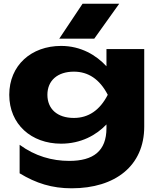

<svg xmlns="http://www.w3.org/2000/svg" viewBox="-20 -836 853 1037"><path d="M310 -60C417 -60 500 -106 555 -164V-144C555 -20 484 33 354 33C261 33 169 7 86 -54V100C175 154 261 181 367 181C603 181 759 59 759 -152V-571H555V-478C500 -538 417 -588 310 -588C149 -588 30 -483 30 -324C30 -165 149 -60 310 -60ZM379 -199C289 -199 236 -248 236 -324C236 -401 291 -449 379 -449C456 -449 518 -409 562 -324C519 -240 457 -199 379 -199ZM300 -627H489L624 -816H426Z"/></svg>

Font: Bounded
Style: Bold
Weight: 700
Designer: Vlad Churkin
Version: Version 3.0